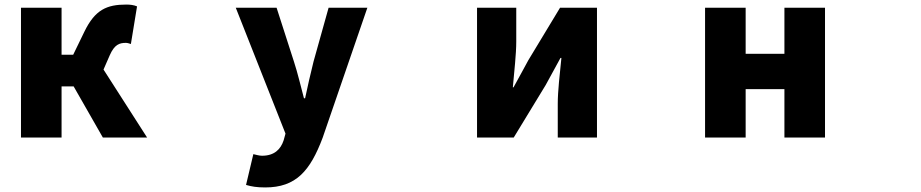

<svg xmlns="http://www.w3.org/2000/svg" viewBox="-20 -563 4040 842"><path d="M72 -529V40H250V-184H303L431 40H625L434 -258L461 -320C482 -368 504 -375 532 -375C540 -375 547 -372 554 -370L581 -535C567 -541 551 -543 534 -543C449 -543 397 -521 350 -424L301 -323H250V-529Z M1143 259C1278 259 1340 187 1395 41L1591 -529H1421L1355 -293C1342 -239 1329 -186 1318 -132H1313C1298 -188 1286 -241 1269 -293L1193 -529H1014L1232 23L1224 52C1211 92 1183 120 1129 120C1116 120 1101 115 1091 113L1059 248C1083 255 1106 259 1143 259Z M2072 -529V40H2233L2373 -190C2391 -222 2419 -275 2438 -309H2442C2435 -239 2426 -164 2426 -108V40H2598V-529H2436L2297 -299C2280 -266 2250 -214 2232 -180H2229C2235 -249 2244 -325 2244 -381V-529Z M3072 -529V40H3250V-172H3420V40H3598V-529H3420V-327H3250V-529Z"/></svg>

Font: コーポレート・ロゴ ver3 Bold
Style: Regular
Weight: 700
Designer: [KANA_main] LOGOTYPE.JP [Source Han Sans] Ryoko NISHIZUKA 西塚涼子 (kana, bopomofo & ideographs); Paul D. Hunt (Latin, Greek
Version: Version 12.001;FEAKit 1.0